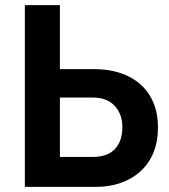

<svg xmlns="http://www.w3.org/2000/svg" viewBox="-20 -730 661 750"><path d="M77 -710H214V-460H350Q404 -460 449.5 -445Q495 -430 528 -401Q561 -372 579 -329.5Q597 -287 597 -232Q597 -176 579 -133Q561 -90 528.5 -60.5Q496 -31 451.5 -15.5Q407 0 355 0H77ZM214 -117H342Q400 -117 429 -148Q458 -179 458 -233Q458 -284 428 -316.5Q398 -349 342 -349H214Z"/></svg>

Font: IngvarSans
Style: Bold
Weight: 700
Version: Version 3.000